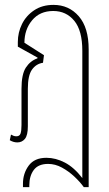

<svg xmlns="http://www.w3.org/2000/svg" viewBox="-20 -576 447 786"><path d="M74 190V176Q74 134 97.5 102Q121 70 170 70Q208 70 245.5 89.5Q283 109 317 153V-368Q317 -451 284 -491Q251 -531 198 -531Q143 -531 111.5 -493Q80 -455 80 -401L160 -350L156 -319Q128 -315 111 -291Q94 -267 94 -213V-59Q94 -22 82 -7.5Q70 7 51 7Q35 7 20 -2L25 -25Q30 -22 35.5 -20Q41 -18 47 -18Q60 -18 64 -29Q68 -40 68 -64V-212Q68 -272 86 -299.5Q104 -327 133 -337L134 -340L53 -385V-404Q53 -443 70 -477.5Q87 -512 120 -534Q153 -556 199 -556Q262 -556 302.5 -509.5Q343 -463 343 -374V190H323Q308 169 284.5 147Q261 125 233.5 110Q206 95 177 95Q137 95 118.5 119.5Q100 144 100 183V190Z"/></svg>

Font: Noto Sans Thai ExtCond Thin
Style: Regular
Weight: 100
Width: 2
Designer: Monotype Design Team
Foundry: Monotype Imaging Inc.
Version: Version 2.002; ttfautohint (v1.8.4.7-5d5b)